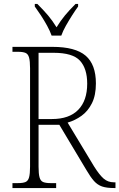

<svg xmlns="http://www.w3.org/2000/svg" viewBox="-20 -951 604 971"><path d="M43 0V-25H72Q96 -25 109 -30.5Q122 -36 127 -54Q132 -72 132 -108V-606Q132 -642 127 -660Q122 -678 109 -683.5Q96 -689 72 -689H43V-714H245Q361 -714 413 -669.5Q465 -625 465 -529Q465 -469 445 -429Q425 -389 392.5 -365.5Q360 -342 322 -331L456 -109Q483 -66 504.5 -47.5Q526 -29 556 -29H564V0H558Q519 0 496 -8Q473 -16 455.5 -35.5Q438 -55 417 -91L280 -320H175V-108Q175 -72 180 -54Q185 -36 198 -30.5Q211 -25 235 -25H264V0ZM243 -349Q330 -349 375.5 -395.5Q421 -442 421 -528Q421 -604 384.5 -644Q348 -684 251 -684H175V-349ZM241 -771Q233 -794 218.5 -820.5Q204 -847 187 -873Q170 -899 156 -918V-931H169Q201 -899 223 -873Q245 -847 266 -813Q287 -847 308.5 -873Q330 -899 362 -931H375V-918Q361 -899 344.5 -873Q328 -847 313 -820.5Q298 -794 290 -771Z"/></svg>

Font: Noto Serif Khmer SemiCondensed ExtraLight
Style: Regular
Weight: 200
Width: 4
Designer: Danh Hong and the Monotype Design Team
Foundry: Monotype Imaging Inc.
Version: Version 2.004; ttfautohint (v1.8.4.7-5d5b)